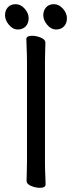

<svg xmlns="http://www.w3.org/2000/svg" viewBox="-20 -888 344 918"><path d="M281 -846.5Q300 -825 300 -801Q300 -777 286 -762Q272 -747 248 -747Q224 -747 205.5 -769.5Q187 -792 187 -815Q187 -838 200.5 -853Q214 -868 238 -868Q262 -868 281 -846.5ZM98 -846.5Q117 -825 117 -801Q117 -777 103 -762Q89 -747 65 -747Q41 -747 22.5 -769.5Q4 -792 4 -815Q4 -838 17.5 -853Q31 -868 55 -868Q79 -868 98 -846.5ZM109 -113V-595Q109 -626 107.5 -655Q106 -684 106 -701Q106 -717 134 -717Q152 -717 173 -709Q197 -700 197 -683Q197 -671 196 -645.5Q195 -620 195 -594V-112Q195 -81 196.5 -52Q198 -23 198 -6Q198 10 170 10Q152 10 131 2Q107 -7 107 -24Q107 -36 108 -61.5Q109 -87 109 -113Z"/></svg>

Font: Moon Stars Kai HW
Style: Bold
Weight: 700
Designer: GuiWonder
Version: Version 1.101